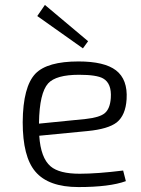

<svg xmlns="http://www.w3.org/2000/svg" viewBox="-20 -746 573 778"><path d="M131 -681 162 -726 337 -579 316 -550ZM490 -12Q424 12 298 12Q176 12 123 -51Q72 -111 72 -251Q73 -395 124 -448Q172 -497 298 -497Q403 -497 450 -461Q498 -424 493 -344Q489 -279 453 -250Q418 -223 335 -215L139 -196Q145 -106 185 -72Q220 -42 303 -42Q374 -42 479 -55ZM328 -264Q383 -270 404 -287Q426 -305 429 -349Q433 -408 398 -428Q372 -443 300 -443Q207 -443 175 -408Q140 -369 138 -249V-245Z"/></svg>

Font: Taylor Sans Light
Style: Regular
Weight: 300
Italic angle: -8°
Designer: Natanael Gama
Version: Version 1.001 September 8, 2015